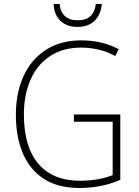

<svg xmlns="http://www.w3.org/2000/svg" viewBox="-20 -926 690 956"><path d="M348 -356H579V-31Q533 -10 480.5 0Q428 10 375 10Q270 10 200 -34.5Q130 -79 94.5 -161Q59 -243 59 -355Q59 -463 97 -546.5Q135 -630 208 -677.5Q281 -725 385 -725Q435 -725 481.5 -714.5Q528 -704 571 -681L554 -647Q511 -670 468.5 -679.5Q426 -689 384 -689Q293 -689 229 -646.5Q165 -604 132 -529Q99 -454 99 -356Q99 -195 171 -110.5Q243 -26 379 -26Q427 -26 467.5 -33.5Q508 -41 541 -54V-320H348ZM487 -906Q482 -853 451 -822.5Q420 -792 366 -792Q313 -792 281.5 -821.5Q250 -851 247 -906H277Q280 -868 302.5 -846.5Q325 -825 367 -825Q409 -825 431 -846.5Q453 -868 457 -906Z"/></svg>

Font: Noto Sans Khmer UI SemiCondensed ExtraLight
Style: Regular
Weight: 200
Width: 4
Designer: Danh Hong and the Monotype Design Team
Foundry: Monotype Imaging Inc.
Version: Version 2.002; ttfautohint (v1.8.4.7-5d5b)